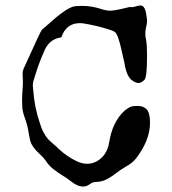

<svg xmlns="http://www.w3.org/2000/svg" viewBox="-20 -665 626 700"><path d="M283.7 15.1Q261.2 15.1 236.3 -5.9Q223.1 -16.1 208.5 -24.9Q188 -37.6 182.6 -42.5Q163.6 -55.2 151.4 -72.3Q140.1 -89.8 124.5 -103.5Q96.2 -129.4 90.3 -151.9Q86.9 -166 84.5 -180.7Q80.6 -207.5 71.3 -232.7Q62 -257.8 61.3 -274.9Q60.5 -292 60.5 -300.8Q60.5 -317.9 62 -334.7Q63.5 -351.6 63.5 -368.2Q63.5 -381.8 62.5 -395.5V-397.5Q62.5 -406.2 65.9 -414.1Q127.9 -551.8 132.8 -556.6L156.2 -576.7Q226.6 -641.1 255.9 -642.6L277.8 -643.6Q313.5 -643.6 346.7 -632.8Q367.2 -626 381.3 -626Q397 -626 437 -635.7L453.1 -639.6L460 -638.7Q467.3 -639.2 476.3 -642.1Q485.4 -645 493.2 -645Q509.3 -645 514.2 -606.4Q516.1 -594.2 516.1 -588.4Q516.1 -577.1 512.7 -566.9Q509.8 -554.2 509.8 -542.5Q509.8 -530.3 512.7 -519Q516.1 -498 516.1 -463.4Q516.1 -383.3 506.8 -374Q495.1 -362.3 484.9 -362.3Q476.1 -362.3 462.9 -371.1Q441.4 -384.8 433.6 -436L423.8 -479Q410.6 -540 398.9 -548.3Q391.1 -553.7 374 -558.6Q328.1 -572.8 281.2 -580.1L271 -580.6Q221.2 -580.6 203.6 -528.8Q162.1 -523.4 143.6 -483.9Q122.6 -438 107.9 -389.2Q105 -378.9 101.6 -369.1Q99.6 -361.3 99.6 -353Q99.6 -347.7 100.6 -341.8L101.1 -336.9Q105.5 -272.9 126.5 -212.4Q135.7 -181.2 155.3 -157.7Q165 -147.9 175.5 -139.2Q186 -130.4 195.8 -120.6Q224.1 -94.2 259.8 -77.1Q279.3 -67.9 297.9 -67.9Q317.4 -67.9 335 -78.1Q369.1 -98.6 377.4 -142.6Q389.2 -221.2 435.1 -262.2Q453.6 -277.3 466.8 -278.1Q480 -278.8 481.9 -278.8Q502.4 -278.8 514.6 -266.4Q526.9 -253.9 526.9 -216.8Q526.9 -154.3 476.1 -87.4Q460.4 -68.4 436.5 -56.2Q415.5 -43.5 407.2 -36.6Q389.6 -22.5 370.4 -12Q351.1 -1.5 326.2 -1.5Q316.9 -0.5 307.6 6.3Q295.9 15.1 283.7 15.1Z"/></svg>

Font: X Typewriter
Style: Regular
Weight: 400
Monospace: yes
Designer: GGBot
Version: 0.50